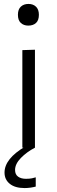

<svg xmlns="http://www.w3.org/2000/svg" viewBox="-20 -750 291 975"><path d="M93.5 0V-495.5L157.5 -497.5V0ZM123.5 -620Q100.5 -620 85.8 -633.5Q71 -647 71 -675Q71 -702.5 85.8 -716.2Q100.5 -730 124.5 -730Q148.5 -730 163 -715.8Q177.5 -701.5 177.5 -675Q177.5 -647 163 -633.5Q148.5 -620 123.5 -620ZM105 205Q56.5 205 29.8 183.5Q3 162 3 126.5Q3 56 107.5 -5.5V-20.5L141.5 -23L157.5 0Q116 21.5 86.2 52Q56.5 82.5 56.5 113Q56.5 136 71.8 147Q87 158 112 158Q129.5 158 142 155.5Q154.5 153 161.5 150.5V197.5Q150.5 200.5 135.2 202.8Q120 205 105 205Z"/></svg>

Font: Heraclito Light
Style: Regular
Weight: 300
Designer: Kostas Bartsokas (font) & Cristiano Sobral (main changes)
Foundry: Kostas Bartsokas (font) & Cristiano Sobral (main changes)
Version: Version 1.00;July 8, 2020;FontCreator 13.0.0.2655 64-bit